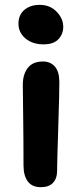

<svg xmlns="http://www.w3.org/2000/svg" viewBox="-20 -734 339 793"><path d="M160.2 -550.8Q114.3 -550.8 85.2 -575.2Q56.2 -599.6 56.2 -636.2Q56.2 -672.4 80.6 -693.1Q105 -713.9 144 -713.9Q187 -713.9 214.1 -685.5Q241.2 -657.2 241.2 -623Q241.2 -593.3 221.2 -572Q201.2 -550.8 160.2 -550.8ZM148.9 39.1Q112.3 39.1 94.7 15.1Q77.1 -8.8 77.1 -50.8Q77.1 -154.8 75.7 -252Q74.2 -349.1 74.2 -383.8Q74.2 -426.8 94.7 -453.4Q115.2 -480 157.2 -480Q188.5 -480 206.5 -459.2Q224.6 -438.5 225.1 -397.9Q225.6 -361.3 220.7 -211.2Q215.8 -61 215.8 -26.9Q215.8 2.9 199 21Q182.1 39.1 148.9 39.1Z"/></svg>

Font: Shantell Sans Bouncy
Style: Regular
Weight: 600
Designer: Stephen Nixon, Anya Danilova, Shantell Martin
Foundry: Arrow Type
Version: Version 1.006;[9816181b4]